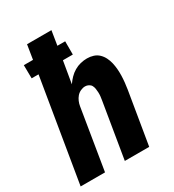

<svg xmlns="http://www.w3.org/2000/svg" viewBox="-178 -838 855 941"><g transform="rotate(-30 250.0 -367.5)"><path d="M0 0 96 -579H57L56 -654H108L121 -735H259L246 -654H290V-579H234L213 -455Q224 -471 237.5 -485Q251 -499 268 -509Q285 -519 303.5 -523.5Q322 -528 340 -528Q359 -528 376 -522.5Q393 -517 405.5 -505Q418 -493 426 -477Q434 -461 438 -443.5Q442 -426 443.5 -407.5Q445 -389 444.5 -370.5Q444 -352 442 -333Q440 -314 437 -295L388 0H250L302 -314Q304 -325 305 -335.5Q306 -346 305.5 -356.5Q305 -367 303.5 -377Q302 -387 297.5 -395.5Q293 -404 283.5 -409Q274 -414 264 -414Q251 -414 238 -408Q225 -402 216 -391.5Q207 -381 201.5 -368Q196 -355 194 -342L138 0Z"/></g></svg>

Font: Iosevka Curly Heavy
Style: Italic
Weight: 900
Italic angle: -9°
Monospace: yes
Designer: Belleve Invis
Foundry: Belleve Invis
Version: Version 22.1.2; ttfautohint (v1.8.4)